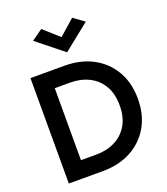

<svg xmlns="http://www.w3.org/2000/svg" viewBox="-170 -1081 1040 1198"><g transform="rotate(-20 350.5 -482.5)"><path d="M348 -874 451 -965 523 -913 348 -773 173 -913 246 -965ZM304 0H78V-700H304Q411 -700 492 -656.5Q573 -613 618.5 -534.5Q664 -456 664 -350Q664 -244 618.5 -165.5Q573 -87 492 -43.5Q411 0 304 0ZM301 -589H199V-111H301Q370 -111 424.5 -138Q479 -165 511 -218Q543 -271 543 -350Q543 -429 511 -482Q479 -535 424.5 -562Q370 -589 301 -589Z"/></g></svg>

Font: Jost* Medium
Style: Regular
Weight: 500
Version: Version 3.7